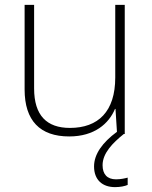

<svg xmlns="http://www.w3.org/2000/svg" viewBox="-20 -550 622 788"><path d="M401 128C401 79 442 37 488 0H492V-530H453V-232C453 -92 383 -25 267 -25C172 -25 120 -76 120 -187V-530H81V-183C81 -55 144 10 264 10C368 10 427 -43 452 -103H454L460 -9C400 35 366 83 366 133C366 189 401 218 452 218C474 218 492 214 504 209V179C493 182 476 186 456 186C420 186 401 165 401 128Z"/></svg>

Font: Noto Sans Malayalam ExtraLight
Style: Regular
Weight: 200
Designer: Jelle Bosma - Monotype Design Team
Foundry: Monotype Imaging Inc.
Version: Version 2.104